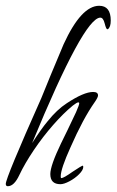

<svg xmlns="http://www.w3.org/2000/svg" viewBox="-38 -633 403 664"><path d="M-11 11Q-18 11 -18 3Q-18 -18 105 -294Q118 -326 137 -372.5Q156 -419 182 -480Q243 -613 305 -613Q345 -613 345 -562Q345 -539 335 -532H333Q329 -532 324 -552Q319 -572 309 -572Q252 -572 73 -138Q89 -163 102.5 -182Q116 -201 127 -214Q143 -234 159.5 -249.5Q176 -265 193 -276Q252 -315 284 -315Q301 -315 301 -303Q301 -296 289 -279Q249 -222 206 -124Q172 -49 172 -23Q172 -17 174 -17Q182 -17 213 -39Q245 -60 247 -60Q250 -60 250 -56Q250 -45 235.5 -30.5Q221 -16 202 -6Q183 4 171 4Q136 4 136 -31Q136 -60 173 -137Q182 -155 195 -182Q208 -209 225 -245Q236 -270 236 -276Q236 -279 233 -279Q228 -279 214 -268Q182 -242 146 -201Q110 -160 79 -114Q48 -68 29 -28Q11 11 -11 11Z"/></svg>

Font: Petemoss
Style: Regular
Weight: 400
Designer: Robert E. Leuschke
Foundry: Robert E. Leuschke
Version: Version 1.010; ttfautohint (v1.8.3)